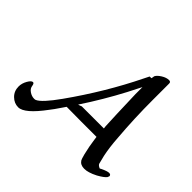

<svg xmlns="http://www.w3.org/2000/svg" viewBox="-183 -932 1186 1186"><g transform="rotate(45 409.5 -339.0)"><path d="M30 -43Q30 -71 45.5 -98Q61 -125 74 -125Q84 -125 87 -106Q89 -85 109.5 -71Q130 -57 151 -57Q160 -57 164 -59Q201 -75 277 -182Q432 -400 542 -625L559 -659H567Q574 -659 575 -660Q576 -661 576 -668Q576 -672 578 -680Q586 -696 611.5 -712Q637 -728 660 -728Q676 -728 675 -712V-571Q675 -409 688 -252Q693 -174 706 -113L720 -57Q725 -46 743 -39L754 -45Q788 -61 803 -61Q819 -61 819 -47Q818 -43 814 -35Q802 -19 761 4Q734 18 713 24Q695 30 675 30Q642 30 627 6Q623 0 614 -34Q600 -92 594 -139Q592 -158 591 -160V-163H460L329 -164L316 -145Q281 -93 266 -75Q174 50 119 50Q84 50 57 23.5Q30 -3 30 -43ZM584 -249Q580 -322 574 -520V-581L563 -560Q497 -426 412 -290L372 -228L370 -224H371L383 -228L393 -232H586Z"/></g></svg>

Font: MathJax_Caligraphic
Style: Regular
Weight: 400
Version: Version 1.1